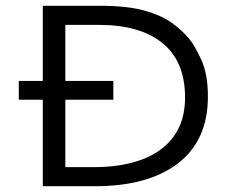

<svg xmlns="http://www.w3.org/2000/svg" viewBox="-20 -643 790 664"><path d="M128 1V-298H45V-363H128V-623H327Q420 -623 479 -606.5Q538 -590 574 -564Q610 -538 634 -509Q654 -485 676.5 -435.5Q699 -386 699 -309Q699 -158 596 -78.5Q493 1 308 1ZM206 -65H305Q401 -65 471.5 -91.5Q542 -118 581 -171.5Q620 -225 620 -306Q620 -430 542.5 -493.5Q465 -557 321 -557H206V-363H372V-298H206Z"/></svg>

Font: Inconsolata ExtraExpanded
Style: Regular
Weight: 400
Width: 8
Monospace: yes
Designer: Raph Levien, Cyreal, Brenton Simpson
Foundry: Raph Levien, Cyreal, Google
Version: Version 3.000; ttfautohint (v1.8.2.53-6de2)